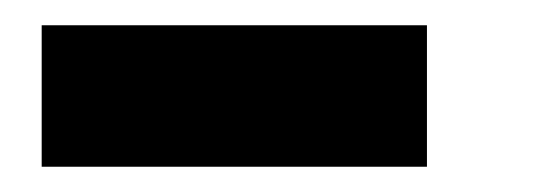

<svg xmlns="http://www.w3.org/2000/svg" viewBox="-20 -298 423 152"><path d="M13 -166V-278H318V-166Z"/></svg>

Font: KaTeX_Main
Style: Bold
Weight: 700
Version: Version 1.1; ttfautohint (v1.3)